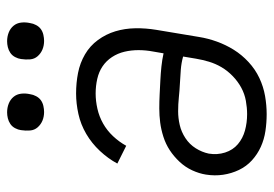

<svg xmlns="http://www.w3.org/2000/svg" viewBox="-135 -627 770 540"><g transform="rotate(-90 250.0 -357.0)"><path d="M199 8Q175 8 151.5 4.5Q128 1 107 -8.5Q86 -18 69 -33.5Q52 -49 42 -70Q32 -91 28.5 -114.5Q25 -138 29 -163Q32 -182 41 -201.5Q50 -221 65 -237Q80 -253 97.5 -264.5Q115 -276 135.5 -282.5Q156 -289 175.5 -291.5Q195 -294 215 -294Q235 -294 254.5 -293Q274 -292 294 -291Q314 -290 333 -288Q352 -286 370 -282L375 -311Q379 -332 379 -352.5Q379 -373 374.5 -392Q370 -411 359.5 -427Q349 -443 333.5 -453.5Q318 -464 298 -468.5Q278 -473 257 -473Q236 -473 214 -468Q192 -463 172.5 -452Q153 -441 137 -424Q121 -407 110 -387L60 -412Q74 -438 95.5 -461Q117 -484 143.5 -499.5Q170 -515 199.5 -521.5Q229 -528 257 -528Q287 -528 315 -522.5Q343 -517 367 -503Q391 -489 407.5 -466.5Q424 -444 432 -417.5Q440 -391 440.5 -361.5Q441 -332 436 -302L416 -182Q412 -157 403 -132Q394 -107 380 -84.5Q366 -62 345.5 -43Q325 -24 300.5 -12.5Q276 -1 250 3.5Q224 8 199 8ZM199 -47Q217 -47 236.5 -50.5Q256 -54 273.5 -63.5Q291 -73 306 -87.5Q321 -102 331 -119Q341 -136 346.5 -154.5Q352 -173 355 -191L361 -227Q343 -232 324 -233.5Q305 -235 285 -236Q265 -237 246 -239Q227 -241 207 -241Q188 -241 168.5 -236.5Q149 -232 131.5 -220.5Q114 -209 103 -191.5Q92 -174 88 -155Q84 -131 91 -109Q98 -87 114.5 -73Q131 -59 153 -53Q175 -47 199 -47ZM405 -618Q392 -618 381 -622.5Q370 -627 362 -636Q354 -645 353 -657.5Q352 -670 354 -683Q355 -691 359.5 -699.5Q364 -708 371.5 -713Q379 -718 387.5 -720Q396 -722 404 -722Q417 -722 428.5 -717.5Q440 -713 447.5 -704Q455 -695 456.5 -682.5Q458 -670 455 -657Q454 -649 449.5 -640.5Q445 -632 438 -627Q431 -622 422 -620Q413 -618 405 -618ZM205 -618Q192 -618 181 -622.5Q170 -627 162 -636Q154 -645 153 -657.5Q152 -670 154 -683Q155 -691 159.5 -699.5Q164 -708 171.5 -713Q179 -718 187.5 -720Q196 -722 204 -722Q217 -722 228.5 -717.5Q240 -713 247.5 -704Q255 -695 256.5 -682.5Q258 -670 255 -657Q254 -649 249.5 -640.5Q245 -632 238 -627Q231 -622 222 -620Q213 -618 205 -618Z"/></g></svg>

Font: Iosevka Curly Light
Style: Italic
Weight: 300
Italic angle: -9°
Monospace: yes
Designer: Belleve Invis
Foundry: Belleve Invis
Version: Version 22.1.2; ttfautohint (v1.8.4)